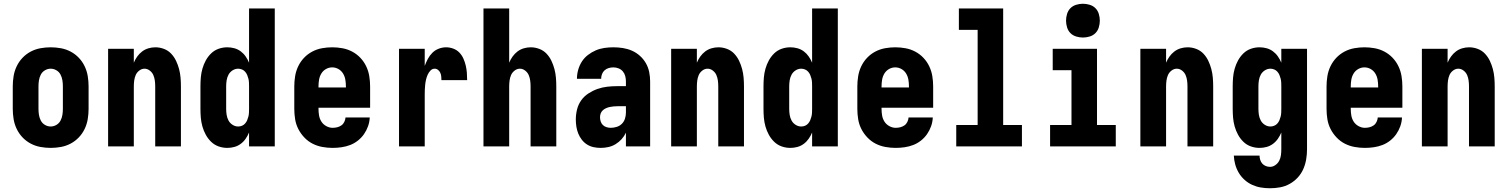

<svg xmlns="http://www.w3.org/2000/svg" viewBox="-20 -780 8040 1023"><path d="M250 8Q223 8 195.5 3Q168 -2 143.5 -15Q119 -28 100 -48Q81 -68 69 -93Q57 -118 52.5 -145.5Q48 -173 48 -200V-320Q48 -347 52.5 -374.5Q57 -402 69 -427Q81 -452 100 -472Q119 -492 143.5 -505Q168 -518 195.5 -523Q223 -528 250 -528Q277 -528 304.5 -523Q332 -518 356.5 -505Q381 -492 400 -472Q419 -452 431 -427Q443 -402 447.5 -374.5Q452 -347 452 -320V-200Q452 -173 447.5 -145.5Q443 -118 431 -93Q419 -68 400 -48Q381 -28 356.5 -15Q332 -2 304.5 3Q277 8 250 8ZM250 -106Q266 -106 280.5 -114.5Q295 -123 302.5 -137.5Q310 -152 312.5 -168Q315 -184 315 -200V-320Q315 -336 312.5 -352Q310 -368 302.5 -382.5Q295 -397 280.5 -405.5Q266 -414 250 -414Q234 -414 219.5 -405.5Q205 -397 197.5 -382.5Q190 -368 187.5 -352Q185 -336 185 -320V-200Q185 -184 187.5 -168Q190 -152 197.5 -137.5Q205 -123 219.5 -114.5Q234 -106 250 -106Z M556 0V-520H693V-446Q700 -463 711 -478.5Q722 -494 737 -505.5Q752 -517 770.5 -522.5Q789 -528 808 -528Q831 -528 853.5 -519.5Q876 -511 892 -494Q908 -477 918 -456Q928 -435 934 -412.5Q940 -390 942 -366.5Q944 -343 944 -320V0H807V-320Q807 -335 805 -350.5Q803 -366 797 -380Q791 -394 778 -404Q765 -414 750 -414Q735 -414 722 -404Q709 -394 703 -380Q697 -366 695 -350.5Q693 -335 693 -320V0Z M1191 8Q1167 8 1144.5 0Q1122 -8 1105 -24.5Q1088 -41 1076.5 -62Q1065 -83 1058.5 -106Q1052 -129 1050 -152.5Q1048 -176 1048 -200V-320Q1048 -344 1050 -367.5Q1052 -391 1058.5 -414Q1065 -437 1076.5 -458Q1088 -479 1105 -495.5Q1122 -512 1144.5 -520Q1167 -528 1191 -528Q1210 -528 1228.5 -523Q1247 -518 1262.5 -506.5Q1278 -495 1289 -479Q1300 -463 1307 -446V-735H1444V0H1307V-74Q1300 -57 1289 -41Q1278 -25 1262.5 -13.5Q1247 -2 1228.5 3Q1210 8 1191 8ZM1249 -106Q1260 -106 1269.5 -110Q1279 -114 1286 -122Q1293 -130 1297 -139.5Q1301 -149 1303.5 -159Q1306 -169 1306.5 -179.5Q1307 -190 1307 -200V-320Q1307 -330 1306.5 -340.5Q1306 -351 1303.5 -361Q1301 -371 1297 -380.5Q1293 -390 1286 -398Q1279 -406 1269 -410Q1259 -414 1249 -414Q1233 -414 1219 -405Q1205 -396 1197.5 -382Q1190 -368 1187.5 -352Q1185 -336 1185 -320V-200Q1185 -184 1187.5 -168Q1190 -152 1197.5 -138Q1205 -124 1219 -115Q1233 -106 1249 -106Z M1752 8Q1725 8 1697.5 3Q1670 -2 1645.5 -14.5Q1621 -27 1601.5 -47.5Q1582 -68 1569.5 -92.5Q1557 -117 1552.5 -144.5Q1548 -172 1548 -200V-320Q1548 -347 1552.5 -374.5Q1557 -402 1569 -427Q1581 -452 1600 -472Q1619 -492 1643.5 -505Q1668 -518 1695.5 -523Q1723 -528 1750 -528Q1777 -528 1804.5 -523Q1832 -518 1856.5 -505Q1881 -492 1900 -472Q1919 -452 1931 -427Q1943 -402 1947.5 -374.5Q1952 -347 1952 -320V-206H1677V-200Q1677 -182 1680 -164.5Q1683 -147 1692.5 -132Q1702 -117 1718.5 -108Q1735 -99 1752 -99Q1765 -99 1777 -102Q1789 -105 1799 -112Q1809 -119 1814.5 -130.5Q1820 -142 1821 -154H1950Q1949 -130 1941 -107.5Q1933 -85 1919.5 -65.5Q1906 -46 1887 -31Q1868 -16 1846 -7.5Q1824 1 1800 4.5Q1776 8 1752 8ZM1823 -314V-320Q1823 -338 1820 -355.5Q1817 -373 1808 -388Q1799 -403 1783.5 -412Q1768 -421 1750 -421Q1732 -421 1716.5 -412Q1701 -403 1692 -388Q1683 -373 1680 -355.5Q1677 -338 1677 -320V-314Z M2106 0V-520H2243V-429Q2250 -448 2259.5 -466Q2269 -484 2283.5 -498.5Q2298 -513 2317.5 -520.5Q2337 -528 2357 -528Q2376 -528 2395 -521Q2414 -514 2427.5 -500Q2441 -486 2449 -468Q2457 -450 2461.5 -431Q2466 -412 2467.5 -392.5Q2469 -373 2469 -353H2332Q2332 -363 2331 -373Q2330 -383 2326 -392Q2322 -401 2314 -407.5Q2306 -414 2296 -414Q2283 -414 2273.5 -404Q2264 -394 2258.5 -381.5Q2253 -369 2250 -356Q2247 -343 2245.5 -329.5Q2244 -316 2243.5 -302.5Q2243 -289 2243 -276V0Z M2556 0V-735H2693V-446Q2700 -463 2711 -478.5Q2722 -494 2737 -505.5Q2752 -517 2770.5 -522.5Q2789 -528 2808 -528Q2831 -528 2853.5 -519.5Q2876 -511 2892 -494Q2908 -477 2918 -456Q2928 -435 2934 -412.5Q2940 -390 2942 -366.5Q2944 -343 2944 -320V0H2807V-320Q2807 -335 2805 -350.5Q2803 -366 2797 -380Q2791 -394 2778 -404Q2765 -414 2750 -414Q2735 -414 2722 -404Q2709 -394 2703 -380Q2697 -366 2695 -350.5Q2693 -335 2693 -320V0Z M3181 8Q3161 8 3142.5 4Q3124 0 3108 -10Q3092 -20 3080 -35.5Q3068 -51 3061 -68.5Q3054 -86 3051 -105Q3048 -124 3048 -143Q3048 -170 3054.5 -196.5Q3061 -223 3076.5 -245Q3092 -267 3115 -282Q3138 -297 3163.5 -306Q3189 -315 3215.5 -318Q3242 -321 3269 -321H3315V-346Q3315 -360 3311.5 -374Q3308 -388 3299 -399Q3290 -410 3276.5 -415.5Q3263 -421 3248 -421Q3236 -421 3223.5 -417.5Q3211 -414 3201.5 -405.5Q3192 -397 3187.5 -385Q3183 -373 3183 -360H3054Q3054 -384 3060.5 -407.5Q3067 -431 3080 -451.5Q3093 -472 3112.5 -487Q3132 -502 3154 -511.5Q3176 -521 3200 -524.5Q3224 -528 3248 -528Q3274 -528 3299 -524Q3324 -520 3347 -510Q3370 -500 3389.5 -482.5Q3409 -465 3421.5 -443Q3434 -421 3439 -396Q3444 -371 3444 -346V0H3315V-73Q3306 -54 3292 -38.5Q3278 -23 3260 -12Q3242 -1 3221.5 3.5Q3201 8 3181 8ZM3234 -99Q3250 -99 3266 -104Q3282 -109 3293.5 -120.5Q3305 -132 3310 -148Q3315 -164 3315 -180V-214H3269Q3259 -214 3249 -213Q3239 -212 3229 -210Q3219 -208 3209 -203.5Q3199 -199 3191.5 -192Q3184 -185 3180.5 -175.5Q3177 -166 3177 -155Q3177 -144 3180.5 -133Q3184 -122 3192 -114Q3200 -106 3211.5 -102.5Q3223 -99 3234 -99Z M3556 0V-520H3693V-446Q3700 -463 3711 -478.5Q3722 -494 3737 -505.5Q3752 -517 3770.5 -522.5Q3789 -528 3808 -528Q3831 -528 3853.5 -519.5Q3876 -511 3892 -494Q3908 -477 3918 -456Q3928 -435 3934 -412.5Q3940 -390 3942 -366.5Q3944 -343 3944 -320V0H3807V-320Q3807 -335 3805 -350.5Q3803 -366 3797 -380Q3791 -394 3778 -404Q3765 -414 3750 -414Q3735 -414 3722 -404Q3709 -394 3703 -380Q3697 -366 3695 -350.5Q3693 -335 3693 -320V0Z M4191 8Q4167 8 4144.5 0Q4122 -8 4105 -24.5Q4088 -41 4076.5 -62Q4065 -83 4058.5 -106Q4052 -129 4050 -152.5Q4048 -176 4048 -200V-320Q4048 -344 4050 -367.5Q4052 -391 4058.5 -414Q4065 -437 4076.5 -458Q4088 -479 4105 -495.5Q4122 -512 4144.5 -520Q4167 -528 4191 -528Q4210 -528 4228.5 -523Q4247 -518 4262.5 -506.5Q4278 -495 4289 -479Q4300 -463 4307 -446V-735H4444V0H4307V-74Q4300 -57 4289 -41Q4278 -25 4262.5 -13.5Q4247 -2 4228.5 3Q4210 8 4191 8ZM4249 -106Q4260 -106 4269.5 -110Q4279 -114 4286 -122Q4293 -130 4297 -139.5Q4301 -149 4303.5 -159Q4306 -169 4306.5 -179.5Q4307 -190 4307 -200V-320Q4307 -330 4306.5 -340.5Q4306 -351 4303.5 -361Q4301 -371 4297 -380.5Q4293 -390 4286 -398Q4279 -406 4269 -410Q4259 -414 4249 -414Q4233 -414 4219 -405Q4205 -396 4197.5 -382Q4190 -368 4187.5 -352Q4185 -336 4185 -320V-200Q4185 -184 4187.5 -168Q4190 -152 4197.5 -138Q4205 -124 4219 -115Q4233 -106 4249 -106Z M4752 8Q4725 8 4697.5 3Q4670 -2 4645.5 -14.5Q4621 -27 4601.5 -47.5Q4582 -68 4569.5 -92.5Q4557 -117 4552.5 -144.5Q4548 -172 4548 -200V-320Q4548 -347 4552.5 -374.5Q4557 -402 4569 -427Q4581 -452 4600 -472Q4619 -492 4643.5 -505Q4668 -518 4695.5 -523Q4723 -528 4750 -528Q4777 -528 4804.5 -523Q4832 -518 4856.5 -505Q4881 -492 4900 -472Q4919 -452 4931 -427Q4943 -402 4947.5 -374.5Q4952 -347 4952 -320V-206H4677V-200Q4677 -182 4680 -164.5Q4683 -147 4692.5 -132Q4702 -117 4718.5 -108Q4735 -99 4752 -99Q4765 -99 4777 -102Q4789 -105 4799 -112Q4809 -119 4814.5 -130.5Q4820 -142 4821 -154H4950Q4949 -130 4941 -107.5Q4933 -85 4919.5 -65.5Q4906 -46 4887 -31Q4868 -16 4846 -7.5Q4824 1 4800 4.5Q4776 8 4752 8ZM4823 -314V-320Q4823 -338 4820 -355.5Q4817 -373 4808 -388Q4799 -403 4783.5 -412Q4768 -421 4750 -421Q4732 -421 4716.5 -412Q4701 -403 4692 -388Q4683 -373 4680 -355.5Q4677 -338 4677 -320V-314Z M5075 0V-114H5189V-621H5089V-735H5325V-114H5425V0Z M5575 0V-114H5689V-406H5589V-520H5825V-114H5925V0ZM5750 -580Q5732 -580 5714 -585.5Q5696 -591 5683.5 -603.5Q5671 -616 5665.5 -634Q5660 -652 5660 -670Q5660 -688 5665.5 -706Q5671 -724 5683.5 -736.5Q5696 -749 5714 -754.5Q5732 -760 5750 -760Q5768 -760 5786 -754.5Q5804 -749 5816.5 -736.5Q5829 -724 5834.5 -706Q5840 -688 5840 -670Q5840 -652 5834.5 -634Q5829 -616 5816.5 -603.5Q5804 -591 5786 -585.5Q5768 -580 5750 -580Z M6056 0V-520H6193V-446Q6200 -463 6211 -478.5Q6222 -494 6237 -505.5Q6252 -517 6270.5 -522.5Q6289 -528 6308 -528Q6331 -528 6353.5 -519.5Q6376 -511 6392 -494Q6408 -477 6418 -456Q6428 -435 6434 -412.5Q6440 -390 6442 -366.5Q6444 -343 6444 -320V0H6307V-320Q6307 -335 6305 -350.5Q6303 -366 6297 -380Q6291 -394 6278 -404Q6265 -414 6250 -414Q6235 -414 6222 -404Q6209 -394 6203 -380Q6197 -366 6195 -350.5Q6193 -335 6193 -320V0Z M6747 223Q6722 223 6698 219Q6674 215 6652 205Q6630 195 6611.5 178.5Q6593 162 6580.5 141Q6568 120 6561.5 96.5Q6555 73 6554 49H6691Q6691 60 6694.5 71.5Q6698 83 6705.5 91.5Q6713 100 6724 104.5Q6735 109 6747 109Q6762 109 6775.5 99.5Q6789 90 6796 76Q6803 62 6805 46.5Q6807 31 6807 15V-74Q6800 -57 6789 -41Q6778 -25 6762.5 -13.5Q6747 -2 6728.5 3Q6710 8 6691 8Q6667 8 6644.5 0Q6622 -8 6605 -24.5Q6588 -41 6576.5 -62Q6565 -83 6558.5 -106Q6552 -129 6550 -152.5Q6548 -176 6548 -200V-320Q6548 -344 6550 -367.5Q6552 -391 6558.5 -414Q6565 -437 6576.5 -458Q6588 -479 6605 -495.5Q6622 -512 6644.5 -520Q6667 -528 6691 -528Q6710 -528 6728.5 -523Q6747 -518 6762.5 -506.5Q6778 -495 6789 -479Q6800 -463 6807 -446V-520H6944V15Q6944 42 6939.5 69Q6935 96 6924 121Q6913 146 6894.5 166Q6876 186 6852 199.5Q6828 213 6801 218Q6774 223 6747 223ZM6749 -106Q6759 -106 6769 -110Q6779 -114 6786 -122Q6793 -130 6797 -139.5Q6801 -149 6803.5 -159Q6806 -169 6806.5 -179.5Q6807 -190 6807 -200V-320Q6807 -330 6806.5 -340.5Q6806 -351 6803.5 -361Q6801 -371 6797 -380.5Q6793 -390 6786 -398Q6779 -406 6769 -410Q6759 -414 6749 -414Q6733 -414 6719 -405Q6705 -396 6697.5 -382Q6690 -368 6687.5 -352Q6685 -336 6685 -320V-200Q6685 -184 6687.5 -168Q6690 -152 6697.5 -138Q6705 -124 6719 -115Q6733 -106 6749 -106Z M7252 8Q7225 8 7197.5 3Q7170 -2 7145.5 -14.5Q7121 -27 7101.5 -47.5Q7082 -68 7069.5 -92.5Q7057 -117 7052.5 -144.5Q7048 -172 7048 -200V-320Q7048 -347 7052.5 -374.5Q7057 -402 7069 -427Q7081 -452 7100 -472Q7119 -492 7143.5 -505Q7168 -518 7195.5 -523Q7223 -528 7250 -528Q7277 -528 7304.5 -523Q7332 -518 7356.5 -505Q7381 -492 7400 -472Q7419 -452 7431 -427Q7443 -402 7447.5 -374.5Q7452 -347 7452 -320V-206H7177V-200Q7177 -182 7180 -164.5Q7183 -147 7192.5 -132Q7202 -117 7218.5 -108Q7235 -99 7252 -99Q7265 -99 7277 -102Q7289 -105 7299 -112Q7309 -119 7314.5 -130.5Q7320 -142 7321 -154H7450Q7449 -130 7441 -107.5Q7433 -85 7419.5 -65.5Q7406 -46 7387 -31Q7368 -16 7346 -7.5Q7324 1 7300 4.5Q7276 8 7252 8ZM7323 -314V-320Q7323 -338 7320 -355.5Q7317 -373 7308 -388Q7299 -403 7283.5 -412Q7268 -421 7250 -421Q7232 -421 7216.5 -412Q7201 -403 7192 -388Q7183 -373 7180 -355.5Q7177 -338 7177 -320V-314Z M7556 0V-520H7693V-446Q7700 -463 7711 -478.5Q7722 -494 7737 -505.5Q7752 -517 7770.5 -522.5Q7789 -528 7808 -528Q7831 -528 7853.5 -519.5Q7876 -511 7892 -494Q7908 -477 7918 -456Q7928 -435 7934 -412.5Q7940 -390 7942 -366.5Q7944 -343 7944 -320V0H7807V-320Q7807 -335 7805 -350.5Q7803 -366 7797 -380Q7791 -394 7778 -404Q7765 -414 7750 -414Q7735 -414 7722 -404Q7709 -394 7703 -380Q7697 -366 7695 -350.5Q7693 -335 7693 -320V0Z"/></svg>

Font: Iosevka Curly Heavy
Style: Regular
Weight: 900
Monospace: yes
Designer: Belleve Invis
Foundry: Belleve Invis
Version: Version 22.1.2; ttfautohint (v1.8.4)